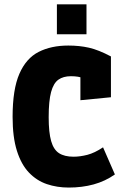

<svg xmlns="http://www.w3.org/2000/svg" viewBox="-20 -847 580 878"><path d="M294.4 10.7Q240.7 10.7 194.1 -5.1Q147.5 -21 112.3 -57.9Q77.1 -94.7 57.4 -157.2Q37.6 -219.7 37.6 -312.5Q37.6 -438.5 68.6 -509.5Q99.6 -580.6 156.7 -609.6Q213.9 -638.7 292.5 -638.7Q343.3 -638.7 386.7 -628.9Q430.2 -619.1 487.3 -588.9V-402.3L347.7 -388.7V-591.8L402.8 -465.8Q381.8 -480 360.6 -489.3Q339.4 -498.5 304.2 -498.5Q269.5 -498.5 247.1 -482.7Q224.6 -466.8 213.6 -426Q202.6 -385.3 202.6 -311Q202.6 -241.2 213.9 -201.9Q225.1 -162.6 250 -146.5Q274.9 -130.4 316.4 -130.4Q345.7 -130.4 379.2 -138.9Q412.6 -147.5 451.2 -173.3L505.4 -49.3Q460.9 -18.1 408.2 -3.7Q355.5 10.7 294.4 10.7ZM240.2 -690.4V-827.1H375.5V-690.4Z"/></svg>

Font: Anaheim ExtraBold
Style: Regular
Weight: 800
Version: Version 2.001